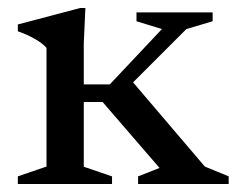

<svg xmlns="http://www.w3.org/2000/svg" viewBox="-20 -459 590 479"><path d="M236 -204.5H189V-43L259.5 -19V0H24.5V-19L96 -43.5V-339.5Q87 -350.5 66.8 -362Q46.5 -373.5 24.5 -381V-398L180 -439H193L189 -351V-248.5H254L384 -386.5L320.5 -406V-428H510.5V-406L445 -386.5L312 -253.5L491 -43.5L550.5 -19V0H324.5V-19L378 -40Z"/></svg>

Font: Newsreader Text Medium
Style: Regular
Weight: 500
Designer: Hugues Gentile
Foundry: Production Type
Version: Version 1.002